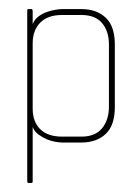

<svg xmlns="http://www.w3.org/2000/svg" viewBox="-20 -314 307 423"><path d="M159 0H117Q112 0 102.5 -1.5Q93 -3 83.5 -7Q74 -11 65 -17.5Q56 -24 52 -34V85Q52 89 50 89H42Q40 89 40 85V-291Q40 -294 42 -294H50Q52 -294 52 -287V-261Q56 -271 64.5 -277.5Q73 -284 83 -287.5Q93 -291 102.5 -292.5Q112 -294 117 -294H159Q193 -294 213 -275Q233 -256 233 -216V-78Q233 -38 213 -19Q193 0 159 0ZM220 -216Q220 -245 205 -263Q190 -281 159 -281H117Q85 -281 68.5 -264Q52 -247 52 -218V-75Q52 -46 68.5 -29.5Q85 -13 117 -13H159Q190 -13 205 -31.5Q220 -50 220 -79Z"/></svg>

Font: Chathura Thin
Style: Regular
Weight: 250
Designer: Appaji Ambarisha Darbha
Foundry: Aditya Fonts
Version: Version 1.001 2016